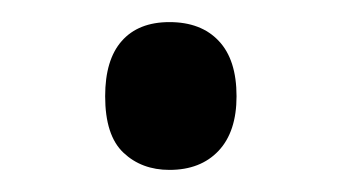

<svg xmlns="http://www.w3.org/2000/svg" viewBox="-20 -138 306 172"><path d="M74.2 -51.8Q74.2 -84.5 89.1 -101.3Q104 -118.2 131.8 -118.2Q160.2 -118.2 176 -101.3Q191.9 -84.5 191.9 -51.8Q191.9 -20 175.8 -2.9Q159.7 14.2 131.8 14.2Q106.9 14.2 90.6 -1.2Q74.2 -16.6 74.2 -51.8Z"/></svg>

Font: f0_18033 
Style: Regular
Weight: 400
Foundry: Ascender Corporation
Version: Version 1.10